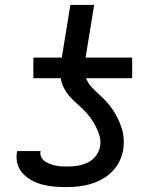

<svg xmlns="http://www.w3.org/2000/svg" viewBox="-20 -755 640 783"><path d="M250 8Q226 8 201.5 6Q177 4 154 -2Q131 -8 110.5 -19Q90 -30 74 -46.5Q58 -63 51.5 -86Q45 -109 49 -134L50 -139H146L145 -137Q143 -125 148.5 -114Q154 -103 164 -96.5Q174 -90 185 -86Q196 -82 208 -79.5Q220 -77 232.5 -76.5Q245 -76 257 -76Q278 -76 298.5 -79.5Q319 -83 338.5 -92.5Q358 -102 371.5 -120Q385 -138 388 -158Q392 -180 386 -200.5Q380 -221 370.5 -239.5Q361 -258 349 -274.5Q337 -291 322.5 -305.5Q308 -320 292.5 -333.5Q277 -347 263.5 -362.5Q250 -378 240.5 -396.5Q231 -415 228 -436H116V-520H232L267 -735H364L329 -520H519V-436H331Q339 -416 353 -400.5Q367 -385 383 -371Q399 -357 413.5 -341Q428 -325 439.5 -308Q451 -291 460.5 -271.5Q470 -252 476.5 -231.5Q483 -211 484.5 -188.5Q486 -166 482 -143Q478 -119 466.5 -96Q455 -73 436.5 -54.5Q418 -36 395 -23.5Q372 -11 347.5 -4Q323 3 298.5 5.5Q274 8 250 8Z"/></svg>

Font: Iosevka Md Ex Obl
Style: Regular
Weight: 500
Width: 7
Italic angle: -9°
Monospace: yes
Designer: Belleve Invis
Foundry: Belleve Invis
Version: Version 32.5.0; ttfautohint (v1.8.4)